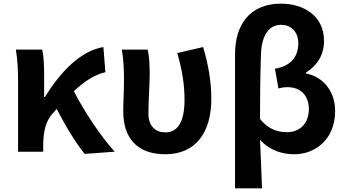

<svg xmlns="http://www.w3.org/2000/svg" viewBox="-20 -832 1901 1053"><path d="M609 0C532 -85 441 -222 385 -332C448 -390 499 -422 558 -436L547 -574C419 -552 311 -436 226 -300H222V-423C222 -475 220 -525 211 -560H67C77 -503 79 -437 79 -393V0H217V-32C217 -113 231 -169 271 -212L291 -235C342 -135 397 -47 444 12Z M887 14C1048 14 1139 -99 1139 -290C1139 -385 1122 -481 1094 -574L952 -541C982 -440 992 -359 992 -283C992 -160 952 -106 887 -106C835 -106 794 -138 794 -209C794 -282 801 -373 801 -423C801 -475 799 -521 790 -560H648C659 -499 660 -437 660 -393C660 -335 656 -278 656 -221C656 -78 729 14 887 14Z M1269 201H1417C1413 113 1411 26 1406 -65C1463 -4 1532 14 1595 14C1705 14 1818 -64 1818 -224C1818 -333 1750 -412 1658 -429V-434C1721 -474 1757 -531 1757 -608C1757 -748 1642 -812 1521 -812C1348 -812 1269 -693 1269 -536ZM1554 -107C1507 -107 1452 -121 1406 -180C1406 -297 1407 -410 1411 -525C1413 -632 1450 -696 1522 -696C1571 -696 1616 -663 1616 -595C1616 -529 1583 -471 1488 -455L1507 -347C1522 -351 1538 -354 1556 -354C1635 -354 1674 -301 1674 -234C1674 -150 1619 -107 1554 -107Z"/></svg>

Font: Noto Sans Mono CJK JP Bold
Style: Regular
Weight: 700
Designer: Ryoko NISHIZUKA (kana & ideographs); Paul D. Hunt (Latin, Greek & Cyrillic); Wenlong ZHANG (bopomofo); Sandoll Communica
Foundry: Adobe Systems Incorporated
Version: Version 1.004;PS 1.004;hotconv 1.0.82;makeotf.lib2.5.63406